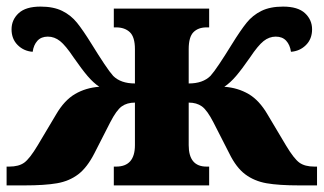

<svg xmlns="http://www.w3.org/2000/svg" viewBox="-24 -562 981 582"><path d="M-4 -57H4Q33 -57 49.5 -69Q66 -81 90 -121L146 -215Q171 -258 203.5 -277Q236 -296 277 -299Q259 -311 241.5 -331.5Q224 -352 199 -388Q175 -424 158 -437.5Q141 -451 121 -451Q101 -451 89.5 -438.5Q78 -426 75 -405Q48 -407 29.5 -425.5Q11 -444 11 -473Q11 -502 32.5 -522Q54 -542 99 -542Q138 -542 164.5 -529Q191 -516 209.5 -493Q228 -470 254 -428Q275 -394 292 -368.5Q309 -343 319 -332Q342 -309 385 -309V-413Q385 -450 369.5 -464.5Q354 -479 328 -479H321V-536H610V-479H602Q577 -479 562.5 -464.5Q548 -450 548 -413V-309Q591 -309 614 -332Q624 -343 641 -368.5Q658 -394 679 -428Q705 -470 723.5 -493Q742 -516 768.5 -529Q795 -542 834 -542Q879 -542 900.5 -522Q922 -502 922 -473Q922 -444 903.5 -425.5Q885 -407 858 -405Q855 -426 843.5 -438.5Q832 -451 812 -451Q792 -451 775 -437.5Q758 -424 734 -388Q709 -352 691.5 -331.5Q674 -311 656 -299Q697 -296 729.5 -277Q762 -258 787 -215L843 -121Q867 -81 883.5 -69Q900 -57 929 -57H937V0H884Q821 0 784 -6.5Q747 -13 719.5 -33.5Q692 -54 671 -97L623 -191Q604 -228 588 -239.5Q572 -251 548 -251V-122Q548 -57 602 -57H610V0H321V-57H328Q385 -57 385 -122V-251Q361 -251 345 -239.5Q329 -228 310 -191L262 -97Q240 -54 213 -33.5Q186 -13 149 -6.5Q112 0 49 0H-4Z"/></svg>

Font: Noto Serif ExtraBold
Style: Regular
Weight: 800
Designer: Monotype Design Team
Foundry: Monotype Imaging Inc.
Version: Version 1.001